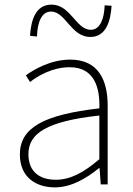

<svg xmlns="http://www.w3.org/2000/svg" viewBox="-20 -798 576 831"><path d="M218 13C288 13 354 -26 408 -70H411L416 0H446V-341C446 -448 408 -540 284 -540C198 -540 125 -496 92 -472L110 -443C144 -470 207 -507 282 -507C391 -507 413 -414 410 -329C173 -302 66 -247 66 -130C66 -30 136 13 218 13ZM221 -20C157 -20 103 -50 103 -131C103 -220 181 -273 410 -298V-109C341 -50 284 -20 221 -20ZM371 -638C441 -638 459 -711 463 -773L433 -775C431 -718 414 -669 373 -669C309 -669 286 -778 203 -778C132 -778 114 -707 110 -643L140 -640C142 -700 159 -748 201 -748C264 -748 287 -638 371 -638Z"/></svg>

Font: Noto Sans JP Thin
Style: Regular
Weight: 100
Designer: Ryoko NISHIZUKA 西塚涼子 (kana, bopomofo & ideographs); Paul D. Hunt (Latin, Greek & Cyrillic); Sandoll Communications 산돌커뮤니
Foundry: Adobe
Version: Version 2.004;hotconv 1.0.118;makeotfexe 2.5.65603